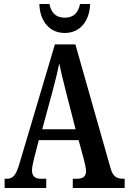

<svg xmlns="http://www.w3.org/2000/svg" viewBox="-20 -935 640 955"><path d="M302 -771C385 -771 427 -840 428 -915H378C369 -867 341 -847 302 -847C263 -847 235 -867 226 -915H176C177 -840 219 -771 302 -771ZM3 0H210V-46H182C151 -46 139 -63 139 -88C139 -106 147 -133 150 -149L173 -238H371L398 -139C402 -122 408 -98 408 -83C408 -59 393 -46 366 -46H342V0H600V-46H592C559 -46 541 -59 530 -98L355 -714H253L77 -122C59 -60 43 -46 14 -46H3ZM190 -292 244 -491C256 -536 267 -582 275 -620C282 -581 294 -536 307 -483L356 -292Z"/></svg>

Font: Noto Serif Lao ExtraCondensed SemiBold
Style: Regular
Weight: 600
Width: 2
Designer: Monotype Design Team
Foundry: Monotype Imaging Inc.
Version: Version 2.003